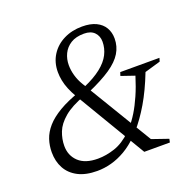

<svg xmlns="http://www.w3.org/2000/svg" viewBox="-123 -807 949 941"><g transform="rotate(-20 352.0 -336.5)"><path d="M469.5 -110.5 450.5 -90.5Q414.5 -54 377.2 -32.2Q340 -10.5 302.8 -0.5Q265.5 9.5 229 9.5Q169.5 9.5 129.5 -11.2Q89.5 -32 69.5 -68.5Q49.5 -105 49.5 -152.5Q49.5 -187 60 -219Q70.5 -251 96.2 -280.5Q122 -310 166.8 -336.5Q211.5 -363 279.5 -386L310 -399.5Q366.5 -424 401.8 -452Q437 -480 453 -511.5Q469 -543 469 -577.5Q469 -607 450.5 -626.2Q432 -645.5 396.5 -645.5Q354 -645.5 327 -628.5Q300 -611.5 287 -584.2Q274 -557 274 -525.5Q274 -498.5 282 -470.5Q290 -442.5 305.5 -417L528.5 -47.5L614 -18L610 0H476.5L256 -370.5Q241 -396 231 -420.2Q221 -444.5 216.5 -467.5Q212 -490.5 212 -511.5Q212 -562 236.5 -600.5Q261 -639 303.5 -660.2Q346 -681.5 399.5 -681.5Q443 -681.5 472 -667.5Q501 -653.5 515.5 -628.8Q530 -604 530 -572Q530 -531 509.2 -496.8Q488.5 -462.5 442.8 -431.5Q397 -400.5 321.5 -367.5L292.5 -358.5Q221.5 -332.5 183.5 -300.2Q145.5 -268 131.8 -232.5Q118 -197 118 -161Q118 -110.5 152.2 -78.2Q186.5 -46 252.5 -46Q295 -46 340.5 -61Q386 -76 430 -118.5L447.5 -137Q469.5 -161.5 489.5 -194.2Q509.5 -227 528.2 -269.5Q547 -312 563.5 -365.5L493.5 -389.5L499.5 -407.5H704L698.5 -389.5L616 -365.5Q583 -280.5 545.8 -217.5Q508.5 -154.5 469.5 -110.5Z"/></g></svg>

Font: Newsreader 20pt
Style: Italic
Weight: 400
Italic angle: -17°
Version: Version 1.003